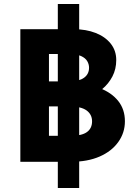

<svg xmlns="http://www.w3.org/2000/svg" viewBox="-20 -803 677 953"><path d="M336 -307 343 -388Q417 -388 475.5 -365.5Q534 -343 567 -301.5Q600 -260 600 -201Q600 -144 567 -98Q534 -52 474.5 -26Q415 0 333 0H81V-658H348Q407 -658 454.5 -639.5Q502 -621 529.5 -586.5Q557 -552 557 -505Q557 -460 538 -423.5Q519 -387 487 -360.5Q455 -334 416 -320.5Q377 -307 336 -307ZM208 -399H326Q372 -399 397 -417Q422 -435 422 -467Q422 -484 413 -499.5Q404 -515 382 -525Q360 -535 319 -535H223V-129H332Q386 -129 411.5 -147.5Q437 -166 437 -201Q437 -235 409.5 -255Q382 -275 322 -275H208ZM267 130V-783H373V130Z"/></svg>

Font: Ysabeau Infant Black
Style: Regular
Weight: 900
Designer: Christian Thalmann (Catharsis Fonts)
Version: Version 2.001;gftools[0.9.30]; featfreeze: ss01,ss02,lnum